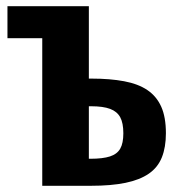

<svg xmlns="http://www.w3.org/2000/svg" viewBox="-20 -598 581 618"><path d="M116 0V-475H4V-578H266V-345H275Q334 -345 379.5 -336.5Q425 -328 454.5 -308Q484 -288 499 -254.5Q514 -221 514 -169Q514 -124 501 -91.5Q488 -59 459 -39Q430 -19 384 -9.5Q338 0 273 0ZM266 -87H271Q311 -87 334 -94.5Q357 -102 367 -119.5Q377 -137 377 -169Q377 -202 367 -220.5Q357 -239 334.5 -247.5Q312 -256 273 -256H266Z"/></svg>

Font: Oswald SemiBold
Style: Regular
Weight: 600
Designer: Vernon Adams
Foundry: Vernon Adams
Version: Version 4.100; ttfautohint (v1.8.1.43-b0c9)